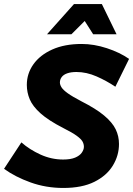

<svg xmlns="http://www.w3.org/2000/svg" viewBox="-32 -920 660 952"><path d="M-12 -83 74 -214Q115 -178 169 -153.5Q223 -129 281 -129Q318 -129 340.5 -138.5Q363 -148 373.5 -163Q384 -178 384 -192Q384 -206 377 -218.5Q370 -231 348 -247Q326 -263 282 -285Q208 -323 169 -358Q130 -393 115.5 -427.5Q101 -462 101 -499Q101 -555 133.5 -601Q166 -647 227 -674.5Q288 -702 373 -702Q434 -702 498 -681Q562 -660 608 -628L540 -490Q497 -519 447 -541Q397 -563 347 -563Q320 -563 301.5 -556.5Q283 -550 274 -538Q265 -526 265 -511Q265 -500 273 -487Q281 -474 304 -457.5Q327 -441 371 -418Q444 -381 484.5 -347Q525 -313 541.5 -279Q558 -245 558 -206Q558 -149 527.5 -99Q497 -49 436 -18.5Q375 12 282 12Q196 12 119.5 -15.5Q43 -43 -12 -83ZM201 -750 335 -900H473L546 -750H430L388 -816L322 -750Z"/></svg>

Font: Radio Canada
Style: Italic
Weight: 400
Italic angle: -12°
Designer: Charles Daoud, Etienne Aubert Bonn, Alexandre Saumier Demers, Jacques Le Bailly
Foundry: Radio-Canada
Version: Version 2.104;gftools[0.9.28.dev5+ged2979d]